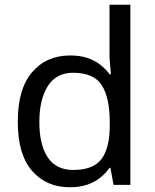

<svg xmlns="http://www.w3.org/2000/svg" viewBox="-20 -780 655 810"><path d="M275 10Q175 10 115 -59.5Q55 -129 55 -267Q55 -405 115.5 -475.5Q176 -546 276 -546Q318 -546 349 -535.5Q380 -525 403 -507Q426 -489 442 -467H448Q447 -480 444.5 -505.5Q442 -531 442 -546V-760H530V0H459L446 -72H442Q426 -49 403 -30.5Q380 -12 348.5 -1Q317 10 275 10ZM289 -63Q374 -63 408.5 -109.5Q443 -156 443 -250V-266Q443 -366 410 -419.5Q377 -473 288 -473Q217 -473 181.5 -416.5Q146 -360 146 -265Q146 -169 181.5 -116Q217 -63 289 -63Z"/></svg>

Font: utelugu15
Style: Book
Weight: 400
Designer: Jelle Bosma - Monotype Design Team
Foundry: Monotype Imaging Inc.
Version: Version 2.003